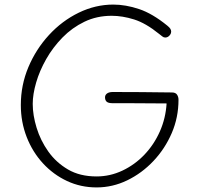

<svg xmlns="http://www.w3.org/2000/svg" viewBox="-20 -800 868 839"><path d="M711 -688Q721 -680 724.5 -674Q728 -668 728 -662Q728 -655 724 -649Q720 -643 714.5 -639.5Q709 -636 702 -636Q695 -636 689 -641Q683 -646 675 -652Q617 -699 566 -715Q515 -731 468 -731Q403 -731 349 -705Q295 -679 253 -636Q211 -593 182 -542Q153 -491 138 -439.5Q123 -388 123 -346Q123 -297 140 -241.5Q157 -186 191 -138Q225 -90 277 -59.5Q329 -29 402 -29Q461 -29 515 -54.5Q569 -80 611 -124Q653 -168 678.5 -225.5Q704 -283 708 -348Q673 -348 631.5 -348.5Q590 -349 549 -349Q508 -349 473 -349Q455 -349 447.5 -354.5Q440 -360 439 -372Q438 -384 447 -391Q456 -398 473 -398Q536 -398 597 -397.5Q658 -397 731 -396Q747 -396 753.5 -386.5Q760 -377 760 -364Q760 -287 730.5 -218.5Q701 -150 650.5 -96.5Q600 -43 536 -12Q472 19 402 19Q333 19 273 -9Q213 -37 167.5 -86.5Q122 -136 96.5 -201.5Q71 -267 71 -341Q71 -428 104 -506.5Q137 -585 194 -647Q251 -709 324 -744.5Q397 -780 475 -780Q529 -780 587.5 -760.5Q646 -741 711 -688Z"/></svg>

Font: Playpen Sans ExtraLight
Style: Regular
Weight: 250
Designer: Laura Meseguer, Veronika Burian, José Scaglione
Foundry: TypeTogether
Version: Version 1.001